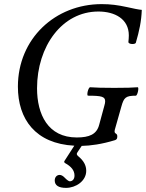

<svg xmlns="http://www.w3.org/2000/svg" viewBox="-20 -696 709 933"><path d="M301 217C348 217 399 184 399 134C399 108 387 85 360 63C352 56 351 51 357 43L377 13C420 12 474 5 539 -15C547 -18 550 -22 550 -34C550 -52 532 -42 538 -66L570 -179C582 -222 591 -231 640 -231C648 -231 657 -272 649 -272C628 -270 590 -269 535 -269C481 -269 442 -270 418 -272C409 -272 399 -231 408 -231C475 -231 491 -226 491 -204C491 -198 490 -192 487 -182L462 -90C450 -43 414 -28 353 -28C213 -28 160 -140 160 -267C160 -470 281 -640 458 -640C538 -640 606 -604 606 -524C606 -514 605 -502 604 -493C602 -480 637 -479 640 -488C657 -546 667 -593 669 -648C655 -649 626 -655 595 -662C553 -671 518 -676 474 -676C248 -676 67 -508 67 -275C67 -117 152 2 341 12L294 85C290 90 292 94 297 97C326 113 342 132 342 157C342 175 332 185 319 185C315 185 307 180 297 170C287 159 278 154 270 154C257 154 246 164 246 181C246 205 265 217 301 217Z"/></svg>

Font: Junicode Two Beta SemiCondensed Medium
Style: Italic
Weight: 500
Width: 4
Italic angle: -10°
Version: Version 1.063